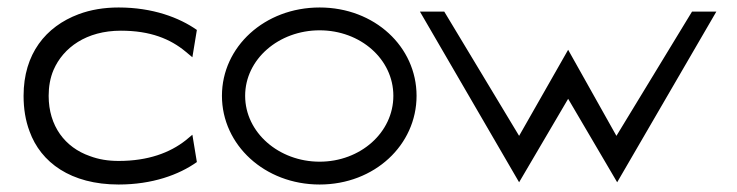

<svg xmlns="http://www.w3.org/2000/svg" viewBox="-20 -482 1970 513"><path d="M43 -226C43 -192 48 -160 59 -131C89 -48 169 11 297 11C387 11 458 -15 506 -49L494 -122L476 -107C434 -74 376 -52 297 -52C269 -52 244 -56 220 -65C154 -88 110 -145 110 -226C110 -250 114 -274 123 -295C149 -355 211 -400 303 -400C382 -400 435 -378 476 -344L494 -329L506 -402C459 -435 388 -462 297 -462C258 -462 222 -456 190 -444C102 -411 43 -338 43 -226Z M573 -226C573 -95 687 11 834 11C981 11 1093 -95 1093 -226C1093 -357 981 -462 834 -462C687 -462 573 -357 573 -226ZM635 -226C635 -324 725 -401 834 -401C943 -401 1031 -324 1031 -226C1031 -128 943 -50 834 -50C725 -50 635 -128 635 -226Z M1102 -451 1367 5 1498 -218 1629 5 1894 -451H1829L1627 -119L1498 -349L1367 -119L1167 -451Z"/></svg>

Font: Charger Sport
Style: LitExt
Weight: 300
Designer: Jasper
Foundry: Cannot Into Space Fonts
Version: Version 1.1